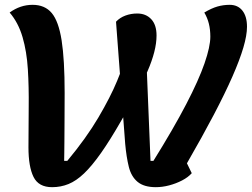

<svg xmlns="http://www.w3.org/2000/svg" viewBox="-20 -746 1045 796"><path d="M196 30Q140 30 119 -12.5Q98 -55 98 -135Q98 -221 99 -303Q100 -385 95.5 -458.5Q91 -532 73.5 -592Q56 -652 20 -694Q64 -726 115 -726Q166 -726 194.5 -692Q223 -658 235.5 -578.5Q248 -499 248 -361Q248 -287 247.5 -238Q247 -189 247 -159Q247 -129 246.5 -111Q246 -93 246 -79H259Q338 -174 388 -259Q438 -344 465.5 -410.5Q493 -477 503 -518Q513 -559 513 -565Q513 -579 506 -596.5Q499 -614 491 -630Q483 -646 479 -656Q500 -675 516 -682.5Q532 -690 549 -690Q585 -690 607 -666.5Q629 -643 629 -599Q629 -567 619.5 -530Q610 -493 591.5 -450.5Q573 -408 546 -358Q519 -308 484 -248Q437 -166 399 -112Q361 -58 328.5 -27Q296 4 264 17Q232 30 196 30ZM626 30Q577 30 550.5 8Q524 -14 514 -54.5Q504 -95 499 -150L461 -656Q477 -673 500 -681.5Q523 -690 549 -690L582 -618L604 -79H616Q700 -214 752 -314Q804 -414 828 -483.5Q852 -553 852 -594Q852 -623 846 -647.5Q840 -672 827 -694Q857 -712 881.5 -719Q906 -726 932 -726Q966 -726 985 -702Q1004 -678 1004 -635Q1004 -600 989 -549Q974 -498 943.5 -428.5Q913 -359 866 -269.5Q819 -180 755 -69L775 -28Q760 -11 735 2Q710 15 681.5 22.5Q653 30 626 30Z"/></svg>

Font: Lemonada Medium
Style: Regular
Weight: 500
Designer: Mohamed Gaber (Arabic), Eduardo Tunni (Latin)
Foundry: Kief Type Foundry
Version: Version 4.004; ttfautohint (v1.8.2)